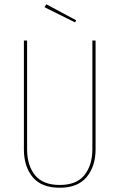

<svg xmlns="http://www.w3.org/2000/svg" viewBox="-20 -871 560 900"><path d="M428 -171Q428 -92 386.5 -41.5Q345 9 260 9Q174 9 133 -41Q92 -91 92 -171V-681H107V-172Q107 -96 144 -50Q181 -4 260 -4Q339 -4 376 -50.5Q413 -97 413 -172V-681H428ZM337 -776 332 -766 189 -837 197 -851Z"/></svg>

Font: Fira Sans Compressed Hair
Style: Regular
Weight: 100
Width: 1
Designer: bBox Type GmbH & Carrois Corporate GbR & Edenspiekermann AG
Foundry: bBox Type GmbH & Carrois Corporate GbR & Edenspiekermann AG
Version: Version 4.301